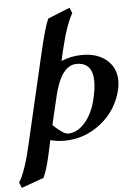

<svg xmlns="http://www.w3.org/2000/svg" viewBox="-62 -753 713 1046"><g transform="rotate(-5 294.5 -229.5)"><path d="M444.8 -200.2Q458 -255.4 458 -294.9Q458 -398.9 370.1 -398.9Q285.2 -398.9 246.1 -231.9L210 -78.1Q266.1 -24.9 291 -24.9Q341.8 -24.9 384.3 -73.5Q426.8 -122.1 444.8 -200.2ZM136.2 204.1 14.2 248 2 217.8Q39.1 160.6 74.2 2.9L184.1 -470.2Q217.3 -613.3 237.8 -658.2L358.9 -707L371.1 -675.8Q335.9 -619.6 300.8 -470.2L290 -421.9Q344.2 -444.8 404.8 -444.8Q488.8 -444.8 538.8 -401.4Q588.9 -357.9 588.9 -288.1Q588.9 -269 584 -242.2Q557.1 -128.4 468 -58.1Q378.9 12.2 268.1 12.2Q225.1 12.2 191.9 2Q189.9 7.8 187.5 20Q185.1 32.2 184.1 37.1Q176.3 76.2 172.9 87.9Q154.3 168.9 136.2 204.1Z"/></g></svg>

Font: Linux Libertine
Style: Semibold Italic
Weight: 600
Italic angle: -11.5°
Designer: Philipp H. Poll
Foundry: Philipp H. Poll
Version: Version 5.1.2 ; ttfautohint (v0.9)